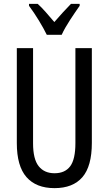

<svg xmlns="http://www.w3.org/2000/svg" viewBox="-20 -963 562 993"><path d="M455 -224Q455 -103 406 -46.5Q357 10 262 10Q167 10 117 -47Q67 -104 67 -223V-714H151V-222Q151 -140 180 -103.5Q209 -67 262 -67Q316 -67 343 -103Q370 -139 370 -223V-714H455ZM222 -783Q206 -816 181 -857Q156 -898 130 -933V-943H175Q194 -926 216.5 -900.5Q239 -875 261 -849Q287 -879 304.5 -898Q322 -917 347 -943H392V-933Q370 -902 342.5 -860Q315 -818 299 -783Z"/></svg>

Font: Noto Sans ExtraCondensed
Style: Regular
Weight: 400
Width: 2
Designer: Monotype Design Team
Foundry: Monotype Imaging Inc.
Version: Version 2.013; ttfautohint (v1.8.4.7-5d5b)